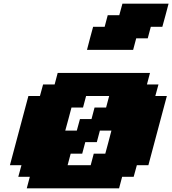

<svg xmlns="http://www.w3.org/2000/svg" viewBox="-20 -1020 933 1040"><path d="M125 0H625L641.6 -62.5H704.1L721.2 -125H783.7Q800.8 -187.5 833.7 -312.5Q866.7 -437.5 883.8 -500H821.3L838.4 -562.5H775.9L792.5 -625H292.5L275.9 -562.5H213.4L196.3 -500H133.8Q117.2 -437.5 83.7 -312.5Q50.3 -187.5 33.7 -125H96.2L79.1 -62.5H141.6ZM471.2 -125H346.2L362.8 -187.5H425.3L441.9 -250H504.4L521 -312.5H583.5Q578.1 -291.5 567.1 -249.8Q556.2 -208 550.3 -187.5H487.8ZM396 -312.5H333.5Q339.4 -333 350.6 -375Q361.8 -417 367.2 -437.5H429.7L446.3 -500H571.3L554.7 -437.5H492.2L475.6 -375H413.1ZM451.2 -750H701.2L717.8 -812.5H780.3L796.9 -875H859.4Q865.2 -896 876.5 -937.5Q887.7 -979 893.1 -1000H643.1L626 -937.5H563.5L546.9 -875H484.4Q478.5 -854 467.5 -812.5Q456.5 -771 451.2 -750Z"/></svg>

Font: Faithful 32x
Style: BoldOblique
Weight: 400
Foundry: Faithful Resource Pack
Version: Version 1.0; January 27, 2023